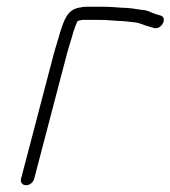

<svg xmlns="http://www.w3.org/2000/svg" viewBox="-20 -502 506 570"><path d="M280.3 -482H236.3C230.3 -482 222.7 -481 213.5 -479C179.9 -472.1 170.6 -443.3 158.7 -407C152.9 -384.9 145.1 -363 138.6 -338L42.4 29C39.6 39.6 46.9 48 57.4 48C68 48 78.6 39.6 81.4 29L177.6 -338C184.1 -362.9 191.5 -383.7 197.4 -406C199.8 -412.9 208.9 -440 211.3 -440C218.5 -442 223.4 -443 226.1 -443H270.1C297.6 -443 306.3 -441.5 330.3 -440C350 -440 367.8 -436.4 385 -435C401.5 -431.5 405.6 -427.6 422.8 -423L436.8 -419C460.6 -412.6 478.2 -450.2 456.5 -456L442.5 -460C425.5 -465.7 419.9 -471.7 398.9 -473C381.8 -475.7 363.2 -479 342.5 -479C319.1 -480.6 308 -482 280.3 -482Z"/></svg>

Font: Just Breathe
Style: Obl5
Weight: 400
Foundry: Cannot Into Space Fonts
Version: Version 0.72